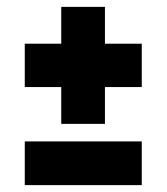

<svg xmlns="http://www.w3.org/2000/svg" viewBox="-20 -572 484 558"><path d="M158 -212V-319H52V-445H158V-552H285V-445H392V-319H285V-212ZM52 -34V-161H392V-34Z"/></svg>

Font: Saira ExtraCondensed Black
Style: Regular
Weight: 900
Width: 2
Designer: Hector Gatti with collaboration of the Omnibus-Type team
Foundry: Omnibus-Type
Version: Version 1.101